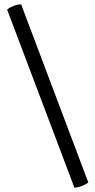

<svg xmlns="http://www.w3.org/2000/svg" viewBox="-20 -728 446 904"><path d="M330.5 156Q345.5 155 364 148.2Q382.5 141.5 396 131.5L79.5 -707.5Q63 -707.5 45.2 -700.8Q27.5 -694 13.5 -683Z"/></svg>

Font: Signika
Style: Regular
Weight: 300
Designer: Anna Giedry
Foundry: Anna Giedry
Version: Version 2.000